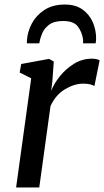

<svg xmlns="http://www.w3.org/2000/svg" viewBox="-20 -826 459 846"><path d="M205.5 -425.5Q217 -456 242.8 -488.8Q268.5 -521.5 305.2 -544.5Q342 -567.5 386 -567.5Q395.5 -567.5 404.8 -565.5Q414 -563.5 419 -560L396 -447Q390.5 -450.5 378.2 -454Q366 -457.5 347 -457.5Q308 -457.5 266.8 -433Q225.5 -408.5 202.5 -358.5L153 0H51L117.5 -481L66.5 -506.5L73.5 -544L196 -566.5L217 -555L210.5 -465.5ZM266.5 -806Q312.5 -806 343 -784.5Q373.5 -763 388.5 -728.8Q403.5 -694.5 403.5 -656.5Q403.5 -652 402.8 -645.5Q402 -639 401.5 -635H346Q346 -639.5 346.2 -643.8Q346.5 -648 346 -652.5Q341.5 -684.5 323.2 -709Q305 -733.5 258 -733.5Q218 -733.5 196.2 -717Q174.5 -700.5 165.2 -677.5Q156 -654.5 153 -635H98.5Q98.5 -639 98.5 -643.2Q98.5 -647.5 99 -650.5Q101.5 -687 120.5 -722.8Q139.5 -758.5 175.8 -782.2Q212 -806 266.5 -806Z"/></svg>

Font: Merriweather
Style: Italic
Weight: 400
Italic angle: -7.8°
Designer: Eben Sorkin
Foundry: Eben Sorkin
Version: Version 2.100